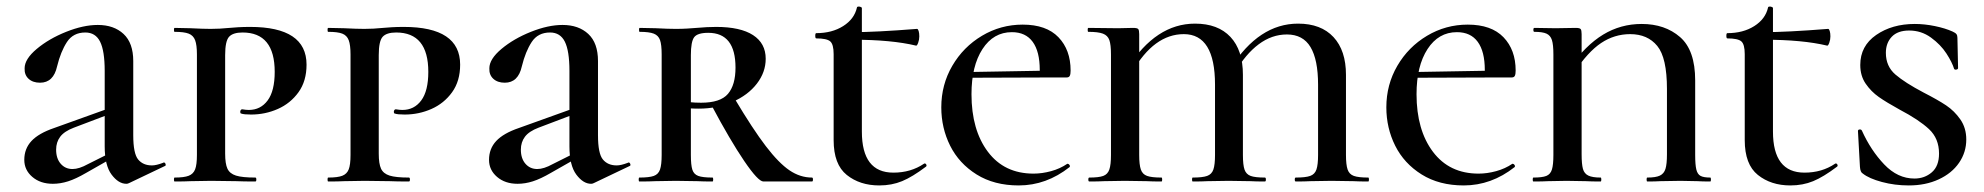

<svg xmlns="http://www.w3.org/2000/svg" viewBox="-20 -553 6044 585"><path d="M365 7Q341 7 320 -21Q299 -49 299 -107V-337Q299 -398 285 -426Q271 -454 240 -454Q203 -454 184 -425Q165 -396 154 -351Q143 -301 102 -301Q80 -301 67 -313Q54 -325 55 -345Q55 -373 92 -404Q129 -435 181.5 -456Q234 -477 278 -477Q327 -477 356.5 -449.5Q386 -422 386 -367V-141Q386 -85 401 -67Q416 -49 443 -49Q456 -49 477 -57L479 -58Q483 -58 484.5 -53Q486 -48 482 -47L373 5Q369 7 365 7ZM54 -66Q54 -100 76 -123.5Q98 -147 145 -163L326 -228L329 -211L205 -164Q176 -153 163.5 -136.5Q151 -120 151 -97Q151 -70 165 -54Q179 -38 201 -38Q221 -38 248 -53L336 -97L337 -80L242 -26Q211 -8 187.5 -0.5Q164 7 141 7Q103 7 78.5 -14Q54 -35 54 -66Z M758 -12Q761 -12 761 -6Q761 0 758 0Q721 0 700 -1L623 -2L561 -1Q543 0 512 0Q510 0 510 -6Q510 -12 512 -12Q541 -12 555 -17.5Q569 -23 574.5 -37Q580 -51 580 -81V-387Q580 -416 574.5 -430.5Q569 -445 555 -450.5Q541 -456 512 -456Q510 -456 510 -462Q510 -468 512 -468L560 -467Q600 -465 622 -465Q649 -465 679 -468Q690 -469 705.5 -470Q721 -471 742 -471Q914 -471 914 -356Q914 -306 889.5 -272Q865 -238 826.5 -221Q788 -204 745 -204Q723 -204 715 -207Q712 -207 712 -213Q712 -215 713.5 -217.5Q715 -220 718 -220Q730 -218 738 -218Q774 -218 795.5 -247Q817 -276 817 -334Q817 -454 719 -454Q690 -454 678 -441Q666 -428 666 -385V-85Q666 -54 673 -39Q680 -24 699 -18Q718 -12 758 -12Z M1226 -12Q1229 -12 1229 -6Q1229 0 1226 0Q1189 0 1168 -1L1091 -2L1029 -1Q1011 0 980 0Q978 0 978 -6Q978 -12 980 -12Q1009 -12 1023 -17.5Q1037 -23 1042.5 -37Q1048 -51 1048 -81V-387Q1048 -416 1042.5 -430.5Q1037 -445 1023 -450.5Q1009 -456 980 -456Q978 -456 978 -462Q978 -468 980 -468L1028 -467Q1068 -465 1090 -465Q1117 -465 1147 -468Q1158 -469 1173.5 -470Q1189 -471 1210 -471Q1382 -471 1382 -356Q1382 -306 1357.5 -272Q1333 -238 1294.5 -221Q1256 -204 1213 -204Q1191 -204 1183 -207Q1180 -207 1180 -213Q1180 -215 1181.5 -217.5Q1183 -220 1186 -220Q1198 -218 1206 -218Q1242 -218 1263.5 -247Q1285 -276 1285 -334Q1285 -454 1187 -454Q1158 -454 1146 -441Q1134 -428 1134 -385V-85Q1134 -54 1141 -39Q1148 -24 1167 -18Q1186 -12 1226 -12Z M1781 7Q1757 7 1736 -21Q1715 -49 1715 -107V-337Q1715 -398 1701 -426Q1687 -454 1656 -454Q1619 -454 1600 -425Q1581 -396 1570 -351Q1559 -301 1518 -301Q1496 -301 1483 -313Q1470 -325 1471 -345Q1471 -373 1508 -404Q1545 -435 1597.5 -456Q1650 -477 1694 -477Q1743 -477 1772.5 -449.5Q1802 -422 1802 -367V-141Q1802 -85 1817 -67Q1832 -49 1859 -49Q1872 -49 1893 -57L1895 -58Q1899 -58 1900.5 -53Q1902 -48 1898 -47L1789 5Q1785 7 1781 7ZM1470 -66Q1470 -100 1492 -123.5Q1514 -147 1561 -163L1742 -228L1745 -211L1621 -164Q1592 -153 1579.5 -136.5Q1567 -120 1567 -97Q1567 -70 1581 -54Q1595 -38 1617 -38Q1637 -38 1664 -53L1752 -97L1753 -80L1658 -26Q1627 -8 1603.5 -0.5Q1580 7 1557 7Q1519 7 1494.5 -14Q1470 -35 1470 -66Z M2151 0Q2122 0 2105 -1L2039 -2L1977 -1Q1959 0 1928 0Q1926 0 1926 -6Q1926 -12 1928 -12Q1958 -12 1972 -17Q1986 -22 1991 -36.5Q1996 -51 1996 -81V-387Q1996 -417 1991 -431Q1986 -445 1972 -450.5Q1958 -456 1929 -456Q1927 -456 1927 -462Q1927 -468 1929 -468L1978 -467Q2016 -465 2039 -465Q2058 -465 2074 -466Q2090 -467 2102 -468Q2135 -471 2162 -471Q2236 -471 2274.5 -446Q2313 -421 2313 -374Q2313 -333 2286 -298Q2259 -263 2212 -242.5Q2165 -222 2109 -222Q2077 -222 2054 -226L2053 -247Q2078 -240 2116 -240Q2175 -240 2198 -267Q2221 -294 2221 -347Q2221 -453 2138 -453Q2105 -453 2095 -439.5Q2085 -426 2085 -385V-81Q2085 -50 2089.5 -36Q2094 -22 2107.5 -17Q2121 -12 2151 -12Q2153 -12 2153 -6Q2153 0 2151 0ZM2454 0H2306Q2290 0 2247.5 -62.5Q2205 -125 2148 -232L2218 -253Q2274 -159 2313.5 -107.5Q2353 -56 2385.5 -34Q2418 -12 2454 -12Q2457 -12 2457 -6Q2457 0 2454 0Z M2520 -126V-388Q2520 -418 2509.5 -427Q2499 -436 2467 -436Q2464 -436 2464 -444Q2464 -452 2467 -452Q2515 -452 2549 -473.5Q2583 -495 2591 -530Q2591 -533 2597 -533Q2600 -533 2603 -531.5Q2606 -530 2606 -529V-152Q2606 -27 2702 -27Q2755 -27 2795 -54L2797 -55Q2801 -55 2802.5 -51Q2804 -47 2801 -45Q2760 -14 2728.5 -1Q2697 12 2659 12Q2600 12 2560 -20Q2520 -52 2520 -126ZM2578 -432V-455Q2648 -455 2774 -465Q2777 -465 2779 -458.5Q2781 -452 2781 -442Q2781 -432 2777.5 -422.5Q2774 -413 2771 -414Q2696 -432 2578 -432Z M2848 -226Q2848 -295 2881.5 -352.5Q2915 -410 2972 -444Q3029 -478 3096 -478Q3168 -478 3205 -439.5Q3242 -401 3242 -338Q3242 -327 3239.5 -322Q3237 -317 3230 -317H3147Q3148 -325 3148 -340Q3148 -396 3126.5 -425.5Q3105 -455 3063 -455Q3007 -455 2973.5 -403.5Q2940 -352 2940 -266Q2940 -157 2990 -90.5Q3040 -24 3129 -24Q3155 -24 3182.5 -31.5Q3210 -39 3232 -54H3233Q3236 -54 3238.5 -50.5Q3241 -47 3239 -44Q3168 12 3084 12Q3009 12 2955.5 -21.5Q2902 -55 2875 -109Q2848 -163 2848 -226ZM2899 -333 3185 -338V-317L2900 -316Z M3928 -12Q3958 -12 3972 -17Q3986 -22 3991 -36.5Q3996 -51 3996 -81V-295Q3996 -371 3973 -409.5Q3950 -448 3901 -448Q3855 -448 3815 -418Q3775 -388 3744 -334L3730 -346Q3816 -481 3935 -481Q4005 -481 4043 -440Q4081 -399 4081 -325V-81Q4081 -51 4086 -36.5Q4091 -22 4105 -17Q4119 -12 4149 -12Q4151 -12 4151 -6Q4151 0 4149 0Q4121 0 4104 -1L4037 -2L3973 -1Q3956 0 3928 0Q3925 0 3925 -6Q3925 -12 3928 -12ZM3614 -12Q3644 -12 3658 -17Q3672 -22 3677 -36.5Q3682 -51 3682 -81V-295Q3682 -449 3587 -449Q3496 -449 3430 -334L3416 -346Q3502 -481 3621 -481Q3691 -481 3729 -440.5Q3767 -400 3767 -325V-81Q3767 -50 3772 -36Q3777 -22 3790.5 -17Q3804 -12 3834 -12Q3837 -12 3837 -6Q3837 0 3834 0Q3806 0 3790 -1L3723 -2L3659 -1Q3643 0 3614 0Q3612 0 3612 -6Q3612 -12 3614 -12ZM3299 -12Q3328 -12 3341.5 -17Q3355 -22 3360 -36.5Q3365 -51 3365 -81V-387Q3365 -417 3360 -431Q3355 -445 3340.5 -450.5Q3326 -456 3296 -456Q3294 -456 3294 -462Q3294 -468 3296 -468L3387 -467L3432 -468Q3445 -468 3448 -464.5Q3451 -461 3451 -449V-81Q3451 -51 3456 -36.5Q3461 -22 3475 -17Q3489 -12 3519 -12Q3521 -12 3521 -6Q3521 0 3519 0Q3491 0 3474 -1L3407 -2L3344 -1Q3327 0 3299 0Q3296 0 3296 -6Q3296 -12 3299 -12Z M4204 -226Q4204 -295 4237.5 -352.5Q4271 -410 4328 -444Q4385 -478 4452 -478Q4524 -478 4561 -439.5Q4598 -401 4598 -338Q4598 -327 4595.5 -322Q4593 -317 4586 -317H4503Q4504 -325 4504 -340Q4504 -396 4482.5 -425.5Q4461 -455 4419 -455Q4363 -455 4329.5 -403.5Q4296 -352 4296 -266Q4296 -157 4346 -90.5Q4396 -24 4485 -24Q4511 -24 4538.5 -31.5Q4566 -39 4588 -54H4589Q4592 -54 4594.5 -50.5Q4597 -47 4595 -44Q4524 12 4440 12Q4365 12 4311.5 -21.5Q4258 -55 4231 -109Q4204 -163 4204 -226ZM4255 -333 4541 -338V-317L4256 -316Z M4857 -12Q4859 -12 4859 -6Q4859 0 4857 0Q4829 0 4812 -1L4753 -2L4697 -1Q4681 0 4652 0Q4650 0 4650 -6Q4650 -12 4652 -12Q4679 -12 4691.5 -17Q4704 -22 4708.5 -36.5Q4713 -51 4713 -81V-387Q4713 -417 4708.5 -431Q4704 -445 4692 -450.5Q4680 -456 4655 -456Q4652 -456 4652 -462Q4652 -468 4655 -468L4720 -467L4781 -468Q4793 -468 4796 -464.5Q4799 -461 4799 -449V-83Q4799 -53 4803 -38.5Q4807 -24 4819.5 -18Q4832 -12 4857 -12ZM4982 -480Q5053 -480 5099 -440Q5145 -400 5145 -308V-81Q5145 -51 5148.5 -36.5Q5152 -22 5161.5 -17Q5171 -12 5191 -12Q5193 -12 5193 -6Q5193 0 5191 0Q5166 0 5152 -1L5100 -2L5039 -1Q5024 0 4999 0Q4997 0 4997 -6Q4997 -12 4999 -12Q5025 -12 5037.5 -18Q5050 -24 5054.5 -38.5Q5059 -53 5059 -83V-282Q5059 -377 5029.5 -413Q5000 -449 4947 -449Q4899 -449 4858.5 -422Q4818 -395 4777 -333L4762 -346Q4811 -415 4864.5 -447.5Q4918 -480 4982 -480Z M5296 -126V-388Q5296 -418 5285.5 -427Q5275 -436 5243 -436Q5240 -436 5240 -444Q5240 -452 5243 -452Q5291 -452 5325 -473.5Q5359 -495 5367 -530Q5367 -533 5373 -533Q5376 -533 5379 -531.5Q5382 -530 5382 -529V-152Q5382 -27 5478 -27Q5531 -27 5571 -54L5573 -55Q5577 -55 5578.5 -51Q5580 -47 5577 -45Q5536 -14 5504.5 -1Q5473 12 5435 12Q5376 12 5336 -20Q5296 -52 5296 -126ZM5354 -432V-455Q5424 -455 5550 -465Q5553 -465 5555 -458.5Q5557 -452 5557 -442Q5557 -432 5553.5 -422.5Q5550 -413 5547 -414Q5472 -432 5354 -432Z M5841 -271Q5884 -249 5909.5 -232Q5935 -215 5953 -189Q5971 -163 5971 -128Q5971 -89 5949 -57Q5927 -25 5887 -6.5Q5847 12 5796 12Q5753 12 5714 1.5Q5675 -9 5656 -24Q5648 -28 5647 -45L5641 -153V-154Q5641 -158 5646 -158.5Q5651 -159 5653 -155Q5680 -95 5721 -52Q5762 -9 5813 -9Q5844 -9 5866 -28Q5888 -47 5888 -85Q5888 -131 5857.5 -159.5Q5827 -188 5768 -219Q5728 -241 5704.5 -257.5Q5681 -274 5664.5 -298Q5648 -322 5648 -355Q5648 -413 5696.5 -446.5Q5745 -480 5814 -480Q5844 -480 5875.5 -473.5Q5907 -467 5929 -457Q5938 -453 5941 -449Q5944 -445 5944 -438L5946 -346Q5946 -342 5941 -341Q5936 -340 5934 -343Q5928 -363 5910.5 -390Q5893 -417 5863.5 -438.5Q5834 -460 5797 -460Q5762 -460 5744 -441Q5726 -422 5726 -392Q5726 -351 5755 -326Q5784 -301 5841 -271Z"/></svg>

Font: Cormorant Unicase SemiBold
Style: Regular
Weight: 600
Designer: Christian Thalmann (Catharsis Fonts)
Foundry: Catharsis Fonts
Version: Version 4.000